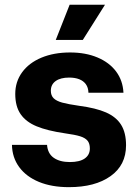

<svg xmlns="http://www.w3.org/2000/svg" viewBox="-20 -763 573 793"><path d="M29.4 -164.7H174.3Q176.9 -128.9 201.9 -111.3Q227 -93.7 268.6 -93.7Q309 -93.7 330.1 -108.5Q351.1 -123.3 351.1 -149.9Q351.1 -170.4 341.4 -182.1Q331.6 -193.7 310.9 -200.1Q290.1 -206.6 248.1 -212.4Q175 -223.1 131.1 -241.4Q87.1 -259.6 65.1 -291.6Q43 -323.6 43 -375Q43 -425.6 71.4 -464.5Q99.7 -503.4 151.2 -524.9Q202.7 -546.3 269.6 -546.3Q333.7 -546.3 382.7 -525.6Q431.7 -505 459.6 -467.6Q487.4 -430.3 489.9 -380.1H345.3Q344.7 -401.4 334.6 -415.2Q324.6 -429 307.1 -435.8Q289.6 -442.6 265.6 -442.6Q230.1 -442.6 210.1 -428.4Q190 -414.1 190 -388.3Q190 -368.6 201.5 -357.2Q213 -345.9 237 -339.2Q261 -332.6 307 -326Q375.9 -317 417.9 -298.6Q459.9 -280.1 480.2 -247.6Q500.6 -215 500.6 -162.9Q500.6 -81 436.6 -35.5Q372.7 10 264.7 10Q193.7 10 141 -11.6Q88.3 -33.3 59.3 -72.9Q30.3 -112.4 29.4 -164.7ZM267.6 -743.4H413.6L322 -598.1H210.3Z"/></svg>

Font: Mona Sans VF XLt
Style: Regular
Weight: 200
Designer: Deni Anggara
Foundry: GitHub
Version: Version 2.000;Glyphs 3.2.3 (3260)